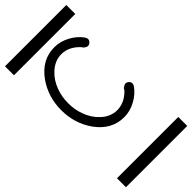

<svg xmlns="http://www.w3.org/2000/svg" viewBox="-304 -755 1107 1107"><g transform="rotate(-45 250.0 -201.0)"><path d="M0 -620.8V-693.8H500V-620.8ZM0 219.2H500V292.2H0ZM450.2 -103.8Q450.2 -95.2 443.4 -85.9Q416.5 -48.1 371.3 -24Q326.2 0 278.8 0Q176.3 0 109.4 -93.5Q50.3 -177.5 50.3 -285.2Q50.3 -393.1 109.4 -477.3Q176.3 -570.6 278.8 -570.6Q326.2 -570.6 371.3 -546.6Q416.5 -522.7 443.4 -484.9Q450.2 -475.1 450.2 -466.8Q450.2 -455.6 441.2 -446.8Q432.1 -438 420.4 -438Q413.1 -438 403.1 -445.1Q393.1 -452.1 391.1 -458.5Q390.6 -459.2 383.3 -467Q336.4 -513.7 278.8 -513.7Q226.1 -513.7 182.1 -473.1Q143.1 -437.3 123.5 -383.1Q106.9 -337.2 106.9 -285.2Q106.9 -233.6 123.5 -188.2Q143.1 -133.5 182.1 -97.7Q225.6 -57.1 278.8 -57.1Q335.9 -57.1 383.3 -103.3Q386.7 -106.4 391.1 -111.6Q391.1 -117.7 402.6 -125.2Q414.1 -132.8 420.4 -132.8Q432.1 -132.8 441.2 -124.1Q450.2 -115.5 450.2 -103.8Z"/></g></svg>

Font: EnergyBar
Style: Regular
Weight: 400
Italic angle: -10°
Version: 1.0 2000-03-28